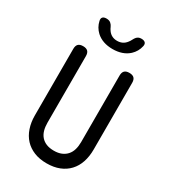

<svg xmlns="http://www.w3.org/2000/svg" viewBox="-227 -1063 1054 1186"><g transform="rotate(30 300.0 -470.0)"><path d="M90 -685Q90 -708 101 -719Q112 -730 135 -730Q158 -730 169 -719Q180 -708 180 -685V-210Q180 -180 187 -156Q194 -132 209 -115Q224 -98 246.5 -89Q269 -80 300 -80Q331 -80 353.5 -89.5Q376 -99 391 -116Q406 -133 413 -157Q420 -181 420 -210V-685Q420 -708 431 -719Q442 -730 465 -730Q488 -730 499 -719Q510 -708 510 -685V-210Q510 -160 496.5 -119.5Q483 -79 456 -50Q429 -21 390 -5.5Q351 10 300 10Q249 10 210 -6Q171 -22 144.5 -50.5Q118 -79 104 -120Q90 -161 90 -210ZM144 -915Q140 -932 148 -941Q156 -950 175 -950Q186 -950 194 -947Q202 -944 207 -939Q217 -930 222 -918Q227 -906 235 -895Q258 -863 299 -863Q340 -863 364 -895Q372 -905 377.5 -916.5Q383 -928 391 -937Q397 -943 404.5 -946.5Q412 -950 424 -950Q443 -950 451.5 -941Q460 -932 456 -915Q447 -874 416 -845Q372 -805 300 -805Q228 -805 184 -845Q153 -874 144 -915Z"/></g></svg>

Font: Maple Mono Normal
Style: Regular
Weight: 400
Monospace: yes
Designer: subframe7536
Version: Version 7.000